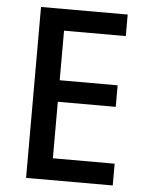

<svg xmlns="http://www.w3.org/2000/svg" viewBox="-52 -849 608 799"><g transform="rotate(5 252.0 -450.0)"><path d="M449 -93H87V-807H449V-717H191V-510H433V-420H191V-184H449Z"/></g></svg>

Font: Noto Sans Telugu UI SemiCondensed Medium
Style: Regular
Weight: 500
Width: 4
Designer: Jelle Bosma - Monotype Design Team
Foundry: Monotype Imaging Inc.
Version: Version 2.005; ttfautohint (v1.8.4.7-5d5b)